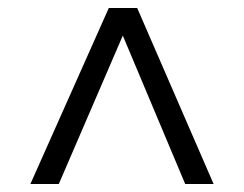

<svg xmlns="http://www.w3.org/2000/svg" viewBox="-20 -688 610 480"><path d="M56 -228 252 -668H323L514 -228H443L287 -599L127 -228Z"/></svg>

Font: Linguistics Pro
Style: Regular
Weight: 400
Designer: Stefan Peev, Context Ltd
Foundry: Stefan Peev, Context Ltd
Version: Version 001.000